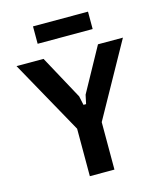

<svg xmlns="http://www.w3.org/2000/svg" viewBox="-143 -1122 1037 1226"><g transform="rotate(-15 375.0 -509.0)"><path d="M362.3 -509.8 375 -450.6H392.2L404.8 -509.8L564.4 -800H729.3L458.9 -313.8V0H296.3V-313.8L25.9 -800H204.5ZM193.2 -1017.9H556.8V-902.9H193.2Z"/></g></svg>

Font: Martian Mono sWd Rg
Style: Regular
Weight: 400
Width: 6
Monospace: yes
Designer: Roman Shamin
Foundry: Evil Martians
Version: Version 1.000